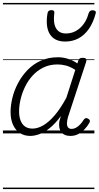

<svg xmlns="http://www.w3.org/2000/svg" viewBox="-20 -909 673 1308"><path d="M187 17Q145 17 115 -3Q85 -23 68.5 -59.5Q52 -96 52 -146Q52 -191 64.5 -242.5Q77 -294 103 -343Q129 -392 167.5 -432Q206 -472 258 -495.5Q310 -519 376 -519Q409 -519 444 -508Q479 -497 507 -477L513 -495Q517 -507 523.5 -511Q530 -515 543 -515Q562 -515 566.5 -507.5Q571 -500 567 -488L443 -111Q436 -86 436 -68Q436 -50 444 -40.5Q452 -31 467 -31Q484 -31 499.5 -40Q515 -49 528 -63.5Q541 -78 550 -93Q555 -100 562.5 -103.5Q570 -107 580 -100Q592 -94 592.5 -86Q593 -78 588 -71Q577 -51 558.5 -31Q540 -11 515.5 3Q491 17 460 17Q438 17 422 10Q406 3 396.5 -10Q387 -23 384 -41Q381 -59 384 -81Q387 -91 389.5 -100.5Q392 -110 395 -119Q357 -67 319.5 -37Q282 -7 248 5Q214 17 187 17ZM110 -150Q110 -115 120 -88.5Q130 -62 150 -47.5Q170 -33 202 -33Q237 -33 275.5 -55.5Q314 -78 353.5 -124.5Q393 -171 432 -243L493 -433Q458 -455 429 -462.5Q400 -470 372 -470Q318 -470 275.5 -449Q233 -428 202 -394Q171 -360 150.5 -317.5Q130 -275 120 -231.5Q110 -188 110 -150ZM424 -626Q351 -626 319.5 -676.5Q288 -727 304 -820Q306 -830 312.5 -835Q319 -840 330 -840Q342 -840 347 -834.5Q352 -829 350 -820Q341 -753 361.5 -717Q382 -681 429 -681Q484 -681 525.5 -718.5Q567 -756 584 -819Q588 -830 594 -834.5Q600 -839 611 -839Q623 -839 629 -833.5Q635 -828 632 -818Q615 -754 585 -711.5Q555 -669 514.5 -647.5Q474 -626 424 -626ZM0 369H623V379H0ZM0 -20H623V0H0ZM0 -505H623V-500H0ZM0 -889H623V-879H0Z"/></svg>

Font: Playwrite HR Guides
Style: Regular
Weight: 400
Designer: Veronika Burian, José Scaglione
Foundry: TypeTogether
Version: Version 1.003